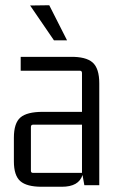

<svg xmlns="http://www.w3.org/2000/svg" viewBox="-20 -707 449 733"><path d="M95 -686 168 -687 236 -553H186ZM216 6H139Q82 6 57.5 -15.5Q33 -37 33 -91V-181Q33 -237 58 -258.5Q83 -280 143 -280H293V-428Q293 -437 285 -437H59V-490H248Q308 -491 333.5 -468.5Q359 -446 359 -389V0H302L295 -39Q281 6 216 6ZM293 -47V-231H106Q98 -231 98 -222V-55Q98 -47 106 -47Z"/></svg>

Font: Gemunu Libre Light
Style: Regular
Weight: 300
Designer: Puspanada Ekanayake, Sola Matas, Pathum Egodawatta, Kosala Senevirathne
Foundry: mooniak
Version: Version 1.100